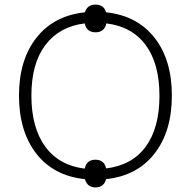

<svg xmlns="http://www.w3.org/2000/svg" viewBox="-20 -776 834 839"><path d="M350.1 -39.1Q358.4 -78.1 397 -78.1Q435.5 -78.1 443.8 -40Q558.1 -54.2 617.4 -136Q676.8 -217.8 676.8 -357.4Q676.8 -497.1 617.2 -578.4Q557.6 -659.7 444.8 -673.8Q436.5 -634.8 397.5 -634.8Q358.4 -634.8 350.1 -673.8Q238.8 -659.7 178 -578.9Q117.2 -498 117.2 -358.4Q117.2 -218.8 177.2 -136Q237.3 -53.2 350.1 -39.1ZM443.8 6.8Q433.6 43 397.5 43Q361.3 43 351.1 6.8Q214.4 -7.3 138.7 -104.7Q63 -202.1 63 -358.4Q63 -514.6 139.4 -611.3Q215.8 -708 351.1 -722.2Q361.3 -755.9 397.5 -755.9Q433.6 -755.9 443.8 -722.2Q579.6 -707.5 655.3 -611.1Q731 -514.6 731 -358.4Q731 -202.1 655.3 -105Q579.6 -7.8 443.8 6.8Z"/></svg>

Font: OpenSans-Light
Style: Regular
Weight: 300
Foundry: Ascender Corporation
Version: Version 1.10